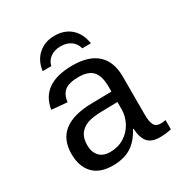

<svg xmlns="http://www.w3.org/2000/svg" viewBox="-169 -845 937 983"><g transform="rotate(-30 300.0 -353.0)"><path d="M537.6 -54.2Q550.3 -54.2 566.4 -57.6V-2.9Q533.2 4.9 498.5 4.9Q449.7 4.9 427.5 -20.8Q405.3 -46.4 402.3 -101.1H399.4Q367.7 -42 324.5 -16.1Q281.2 9.8 217.8 9.8Q140.6 9.8 101.6 -32.2Q62.5 -74.2 62.5 -147.5Q62.5 -317.9 284.2 -320.3L399.4 -322.3V-351.1Q399.4 -415 373.5 -443.1Q347.7 -471.2 291 -471.2Q233.4 -471.2 208 -450.7Q182.6 -430.2 177.7 -387.2L85.9 -395.5Q108.4 -538.1 292.5 -538.1Q390.1 -538.1 439.2 -492.4Q488.3 -446.8 488.3 -360.4V-132.8Q488.3 -93.8 498.5 -74Q508.8 -54.2 537.6 -54.2ZM240.2 -57.1Q287.1 -57.1 323.2 -79.6Q359.4 -102.1 379.4 -139.6Q399.4 -177.2 399.4 -217.3V-260.7L306.6 -258.8Q249 -257.8 218.8 -246.1Q188.5 -234.4 171.6 -210.2Q154.8 -186 154.8 -146Q154.8 -106 176.5 -81.5Q198.2 -57.1 240.2 -57.1ZM289.6 -715.8Q347.7 -715.8 385.5 -682.4Q423.3 -648.9 432.1 -588.9H380.9Q373.5 -619.1 349.6 -636.2Q325.7 -653.3 289.6 -653.3Q252.4 -653.3 228.3 -635.5Q204.1 -617.7 198.2 -588.9H147Q154.3 -647 192.9 -681.4Q231.4 -715.8 289.6 -715.8Z"/></g></svg>

Font: Liberation Mono
Style: Regular
Weight: 400
Monospace: yes
Designer: Steve Matteson
Foundry: Ascender Corporation
Version: Version 2.1.5